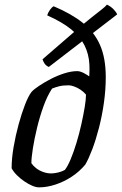

<svg xmlns="http://www.w3.org/2000/svg" viewBox="-20 -806 524 826"><path d="M148 0Q135 0 118.5 -7Q102 -14 84.5 -26Q67 -38 52.5 -52.5Q38 -67 30 -82Q30 -124 38.5 -173.5Q47 -223 60 -270.5Q73 -318 87.5 -355.5Q102 -393 116 -411Q126 -422 148.5 -437Q171 -452 199 -466.5Q227 -481 257 -490.5Q287 -500 312 -500Q324 -500 340 -492Q356 -484 372 -471.5Q388 -459 397 -447L359 -433Q367 -486 364.5 -530Q362 -574 343.5 -611Q325 -648 286.5 -679.5Q248 -711 183 -740Q187 -753 195.5 -764.5Q204 -776 211 -779Q287 -747 336.5 -707.5Q386 -668 410.5 -612Q435 -556 435 -474Q435 -420 427 -363.5Q419 -307 405.5 -255Q392 -203 376.5 -162.5Q361 -122 347 -98Q321 -67 288 -45.5Q255 -24 218.5 -12Q182 0 148 0ZM199 -60Q207 -60 217.5 -61.5Q228 -63 239 -66.5Q250 -70 259 -75Q271 -90 284 -121Q297 -152 309 -191.5Q321 -231 330 -271.5Q339 -312 344.5 -345.5Q350 -379 350 -399Q340 -411 326.5 -420Q313 -429 299 -434Q285 -439 276 -439Q251 -439 235 -435Q219 -431 204 -425Q183 -393 167 -348.5Q151 -304 139.5 -256.5Q128 -209 121.5 -168Q115 -127 115 -104Q123 -92 136 -82Q149 -72 166 -66Q183 -60 199 -60ZM190 -518Q178 -523 171.5 -533Q165 -543 163 -551L326 -692Q350 -712 374 -731Q398 -750 416.5 -764.5Q435 -779 440 -786Q456 -779 468.5 -766Q481 -753 484 -744Z"/></svg>

Font: Texturina 12pt
Style: Italic
Weight: 400
Italic angle: -11°
Designer: Guillermo Torres Carreño
Foundry: Omnibus-Type
Version: Version 1.002